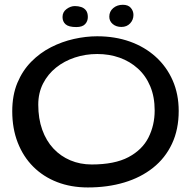

<svg xmlns="http://www.w3.org/2000/svg" viewBox="-20 -752 818 823"><path d="M356.5 51.5Q284.5 51.5 225 28.5Q165.5 5.5 122.5 -37.5Q79.5 -80.5 56 -140.8Q32.5 -201 32.5 -275Q32.5 -344 54.5 -396.8Q76.5 -449.5 114 -487.5Q151.5 -525.5 198.5 -549.5Q245.5 -573.5 296.8 -585Q348 -596.5 396.5 -596.5Q473 -596.5 536.8 -573.8Q600.5 -551 647.5 -508.5Q694.5 -466 720.2 -407.2Q746 -348.5 746 -276.5Q746 -197 717.2 -135.8Q688.5 -74.5 636 -32.8Q583.5 9 512.5 30.2Q441.5 51.5 356.5 51.5ZM373 -47Q471.5 -47 530.8 -78.5Q590 -110 616.5 -162.8Q643 -215.5 643 -278.5Q643 -337 624 -382.2Q605 -427.5 571 -458.2Q537 -489 492.5 -504.8Q448 -520.5 397 -520.5Q346.5 -520.5 301 -505.5Q255.5 -490.5 220.2 -462.2Q185 -434 164.5 -393.8Q144 -353.5 144 -303.5Q144 -243.5 161 -196Q178 -148.5 208.8 -115.5Q239.5 -82.5 281.5 -64.8Q323.5 -47 373 -47ZM307 -636Q274.5 -636 261.2 -647.8Q248 -659.5 248 -679Q248 -700.5 265.2 -713.2Q282.5 -726 301 -726Q315.5 -726 328.2 -721.8Q341 -717.5 348.8 -707.2Q356.5 -697 356.5 -679Q356.5 -661 344.8 -648.5Q333 -636 307 -636ZM500.5 -636.5Q478 -636.5 463.2 -649Q448.5 -661.5 448.5 -680.5Q448.5 -703 465.2 -717.2Q482 -731.5 506.5 -731.5Q529.5 -731.5 540.8 -718.2Q552 -705 552 -688Q552 -667 537.8 -651.8Q523.5 -636.5 500.5 -636.5Z"/></svg>

Font: Gluten Light
Style: Regular
Weight: 300
Designer: Tyler Finck
Foundry: Etcetera Type Company
Version: Version 1.300